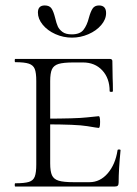

<svg xmlns="http://www.w3.org/2000/svg" viewBox="-20 -684 504 704"><path d="M36 -12Q70 -12 86 -17Q102 -22 107.5 -36.5Q113 -51 113 -81V-387Q113 -417 107.5 -431Q102 -445 86 -450.5Q70 -456 36 -456Q34 -456 34 -462Q34 -468 36 -468H382Q392 -468 392 -460L393 -398Q394 -379 394 -350Q394 -347 388 -347Q382 -347 382 -350Q382 -397 355 -426Q328 -455 284 -455H250Q212 -455 194.5 -449.5Q177 -444 170.5 -430Q164 -416 164 -386V-85Q164 -56 170.5 -41.5Q177 -27 195 -21.5Q213 -16 250 -16H308Q347 -16 375 -48.5Q403 -81 411 -133Q411 -136 416.5 -136Q422 -136 422 -133Q415 -61 415 -15Q415 -7 412 -3.5Q409 0 400 0H36Q34 0 34 -6Q34 -12 36 -12ZM144 -228V-249Q259 -249 298 -253.5Q337 -258 342 -258Q347 -258 347 -237Q347 -215 342 -215Q338 -215 299.5 -221.5Q261 -228 144 -228ZM306 -619Q312 -641 319.5 -652.5Q327 -664 343 -664Q369 -664 369 -636Q369 -613 351 -592Q333 -571 304 -558.5Q275 -546 244 -546Q212 -546 183 -559Q154 -572 136.5 -593.5Q119 -615 119 -638Q119 -664 144 -664Q161 -664 168.5 -653.5Q176 -643 182 -619Q187 -598 192 -587Q197 -576 209 -567Q221 -558 243 -558Q273 -558 286 -574.5Q299 -591 306 -619Z"/></svg>

Font: Cormorant Unicase Light
Style: Regular
Weight: 300
Designer: Christian Thalmann (Catharsis Fonts)
Foundry: Catharsis Fonts
Version: Version 4.000